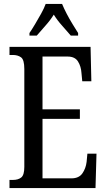

<svg xmlns="http://www.w3.org/2000/svg" viewBox="-20 -951 539 971"><path d="M28 0V-41H45Q72 -41 87.5 -53.5Q103 -66 103 -107V-602Q103 -649 86.5 -661Q70 -673 45 -673H28V-714H438L442 -540H396L392 -582Q390 -615 374.5 -640Q359 -665 322 -665H195V-398H384V-350H195V-49H341Q379 -49 396.5 -74Q414 -99 418 -132L422 -174H468L463 0ZM129 -784Q142 -803 157.5 -829Q173 -855 188 -882Q203 -909 211 -931H294Q303 -909 317 -882Q331 -855 347 -829Q363 -803 375 -784V-771H338Q317 -796 293.5 -822Q270 -848 252 -877Q234 -848 210.5 -822Q187 -796 166 -771H129Z"/></svg>

Font: Noto Serif Bengali ExtraCondensed
Style: Regular
Weight: 400
Width: 2
Designer: Juan Bruce, Universal Thirst, Indian Type Foundry and the Monotype Design Team.
Foundry: Monotype Imaging Inc.
Version: Version 2.003; ttfautohint (v1.8.4.7-5d5b)